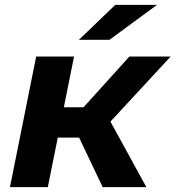

<svg xmlns="http://www.w3.org/2000/svg" viewBox="-20 -771 723 791"><path d="M435 -270 583 0H403L306 -204H218L177 0H21L129 -538H285L243 -329H324L513 -538H683ZM455 -751H627L431 -607H305Z"/></svg>

Font: Montserrat Alternates
Style: Bold Italic
Weight: 700
Italic angle: -11.3°
Designer: Julieta Ulanovsky
Foundry: Julieta Ulanovsky
Version: Version 7.200